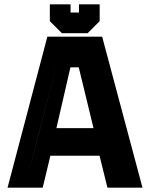

<svg xmlns="http://www.w3.org/2000/svg" viewBox="-20 -870 696 890"><path d="M15 0 199.5 -700H453.5L640.5 0H478L441.5 -148H213.5L178 0ZM110.5 -60.5 149.5 -210H508L547 -60.5L396 -630H258ZM149.5 -210 258 -630H396L508 -210ZM241.5 -276H413.5L345 -558H306.5ZM267 -716 211 -772V-850H307V-812H346V-850H442V-772L386 -716ZM293 -760H361L394 -796V-809V-796L361 -760H293L260 -796V-809V-796Z"/></svg>

Font: Tourney Black
Style: Regular
Weight: 900
Version: Version 1.015